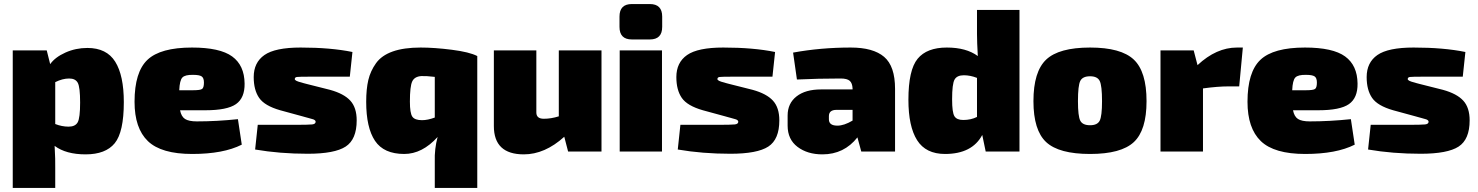

<svg xmlns="http://www.w3.org/2000/svg" viewBox="-20 -749 7304 949"><path d="M211 -500 228 -432Q252 -466 303 -489Q354 -512 412 -512Q507 -512 549.5 -444Q592 -376 592 -244Q592 -96 547 -41Q502 14 403 14Q306 14 250 -28Q254 43 253 81V180H43V-500ZM253 -343V-136Q286 -123 319 -123Q352 -123 364 -144.5Q376 -166 376 -242Q376 -318 364.5 -339.5Q353 -361 322 -361Q289 -361 253 -343Z M995 -204H870Q876 -173 894.5 -161Q913 -149 953 -149Q1051 -149 1156 -160L1175 -34Q1084 12 930 12Q777 12 711 -51.5Q645 -115 645 -246Q645 -393 709 -453.5Q773 -514 929 -514Q1067 -514 1127.5 -470Q1188 -426 1189 -336Q1190 -265 1146.5 -234.5Q1103 -204 995 -204ZM866 -303H936Q970 -303 979 -309.5Q988 -316 988 -341Q988 -364 976.5 -371.5Q965 -379 935 -379Q895 -380 881.5 -366Q868 -352 866 -303Z M1475 -174 1365 -204Q1288 -226 1261 -265Q1234 -304 1234 -368Q1234 -440 1287 -477Q1340 -514 1466 -514Q1615 -514 1722 -492L1709 -370H1512Q1458 -370 1447.5 -368.5Q1437 -367 1437 -358Q1437 -349 1471 -341Q1476 -339 1479 -338.5Q1482 -338 1486.5 -336.5Q1491 -335 1496 -334L1611 -305Q1680 -286 1711.5 -251.5Q1743 -217 1743 -154Q1743 -60 1688.5 -24.5Q1634 11 1501 11Q1363 11 1241 -10L1254 -132H1432Q1506 -132 1523 -134Q1540 -136 1540 -147Q1540 -149 1539.5 -150.5Q1539 -152 1537.5 -153.5Q1536 -155 1534.5 -156Q1533 -157 1530 -158.5Q1527 -160 1523.5 -160.5Q1520 -161 1514.5 -163Q1509 -165 1504 -166Q1499 -167 1491 -169.5Q1483 -172 1475 -174Z M2129 180V50Q2127 -13 2143 -72Q2067 12 1978 12Q1877 12 1833.5 -53Q1790 -118 1790 -246Q1790 -309 1800.5 -353.5Q1811 -398 1838.5 -436.5Q1866 -475 1921 -494.5Q1976 -514 2059 -514Q2127 -514 2213.5 -503Q2300 -492 2339 -472V180ZM2129 -168V-369Q2087 -374 2063 -373Q2029 -371 2017.5 -346.5Q2006 -322 2006 -247Q2006 -190 2018 -172.5Q2030 -155 2066 -155Q2094 -155 2129 -168Z M2953 -500V0H2788L2769 -73Q2673 14 2569 14Q2421 14 2421 -126V-500H2631V-193Q2631 -162 2668 -162Q2704 -162 2742 -174V-500Z M3103 -729H3192Q3253 -729 3253 -667V-616Q3253 -554 3192 -554H3103Q3042 -554 3042 -616V-667Q3042 -729 3103 -729ZM3252 0H3043V-500H3252Z M3564 -174 3454 -204Q3377 -226 3350 -265Q3323 -304 3323 -368Q3323 -440 3376 -477Q3429 -514 3555 -514Q3704 -514 3811 -492L3798 -370H3601Q3547 -370 3536.5 -368.5Q3526 -367 3526 -358Q3526 -349 3560 -341Q3565 -339 3568 -338.5Q3571 -338 3575.5 -336.5Q3580 -335 3585 -334L3700 -305Q3769 -286 3800.5 -251.5Q3832 -217 3832 -154Q3832 -60 3777.5 -24.5Q3723 11 3590 11Q3452 11 3330 -10L3343 -132H3521Q3595 -132 3612 -134Q3629 -136 3629 -147Q3629 -149 3628.5 -150.5Q3628 -152 3626.5 -153.5Q3625 -155 3623.5 -156Q3622 -157 3619 -158.5Q3616 -160 3612.5 -160.5Q3609 -161 3603.5 -163Q3598 -165 3593 -166Q3588 -167 3580 -169.5Q3572 -172 3564 -174Z M3919 -356 3900 -489Q4036 -514 4185 -514Q4296 -514 4350 -468Q4404 -422 4404 -310V0H4237L4218 -70Q4152 14 4045 14Q3971 14 3922 -23Q3873 -60 3873 -128V-178Q3873 -238 3917 -272.5Q3961 -307 4038 -307H4194V-311Q4193 -338 4180 -349.5Q4167 -361 4135 -361Q4025 -361 3919 -356ZM4077 -175V-159Q4077 -128 4119 -128Q4152 -128 4194 -153V-206H4115Q4077 -206 4077 -175Z M5019 -700V0H4852L4835 -82Q4785 12 4651 12Q4556 12 4513 -56Q4470 -124 4470 -256Q4470 -403 4515.5 -458.5Q4561 -514 4660 -514Q4756 -514 4813 -472Q4809 -542 4809 -581V-700ZM4809 -171V-364Q4776 -377 4744 -377Q4710 -377 4698 -355.5Q4686 -334 4686 -258Q4686 -193 4697.5 -174.5Q4709 -156 4741 -156Q4779 -156 4809 -171Z M5368 -514Q5521 -514 5584 -454.5Q5647 -395 5647 -249Q5647 -105 5584 -46.5Q5521 12 5368 12Q5214 12 5151 -46.5Q5088 -105 5088 -249Q5088 -395 5151 -454.5Q5214 -514 5368 -514ZM5368 -372Q5331 -372 5319.5 -349Q5308 -326 5308 -249Q5308 -175 5319.5 -152.5Q5331 -130 5368 -130Q5404 -130 5415.5 -152.5Q5427 -175 5427 -249Q5427 -326 5415.5 -349Q5404 -372 5368 -372Z M6123 -514 6105 -322H6052Q5999 -322 5926 -312V0H5716V-500H5880L5899 -427Q5992 -514 6094 -514Z M6496 -204H6371Q6377 -173 6395.5 -161Q6414 -149 6454 -149Q6552 -149 6657 -160L6676 -34Q6585 12 6431 12Q6278 12 6212 -51.5Q6146 -115 6146 -246Q6146 -393 6210 -453.5Q6274 -514 6430 -514Q6568 -514 6628.5 -470Q6689 -426 6690 -336Q6691 -265 6647.5 -234.5Q6604 -204 6496 -204ZM6367 -303H6437Q6471 -303 6480 -309.5Q6489 -316 6489 -341Q6489 -364 6477.5 -371.5Q6466 -379 6436 -379Q6396 -380 6382.5 -366Q6369 -352 6367 -303Z M6976 -174 6866 -204Q6789 -226 6762 -265Q6735 -304 6735 -368Q6735 -440 6788 -477Q6841 -514 6967 -514Q7116 -514 7223 -492L7210 -370H7013Q6959 -370 6948.5 -368.5Q6938 -367 6938 -358Q6938 -349 6972 -341Q6977 -339 6980 -338.5Q6983 -338 6987.5 -336.5Q6992 -335 6997 -334L7112 -305Q7181 -286 7212.5 -251.5Q7244 -217 7244 -154Q7244 -60 7189.5 -24.5Q7135 11 7002 11Q6864 11 6742 -10L6755 -132H6933Q7007 -132 7024 -134Q7041 -136 7041 -147Q7041 -149 7040.5 -150.5Q7040 -152 7038.5 -153.5Q7037 -155 7035.5 -156Q7034 -157 7031 -158.5Q7028 -160 7024.5 -160.5Q7021 -161 7015.5 -163Q7010 -165 7005 -166Q7000 -167 6992 -169.5Q6984 -172 6976 -174Z"/></svg>

Font: Exo 2.0 Black
Style: Regular
Weight: 900
Designer: Natanael Gama
Version: Version 1.001;PS 001.001;hotconv 1.0.70;makeotf.lib2.5.58329